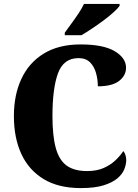

<svg xmlns="http://www.w3.org/2000/svg" viewBox="-20 -951 705 981"><path d="M393 10Q279 10 203 -36Q127 -82 89 -164.5Q51 -247 51 -358Q51 -466 89.5 -548.5Q128 -631 204 -677.5Q280 -724 392 -724Q508 -724 566 -689.5Q624 -655 624 -605Q624 -565 588.5 -537.5Q553 -510 480 -510Q480 -543 471 -576.5Q462 -610 440.5 -632Q419 -654 381 -654Q305 -654 276.5 -577Q248 -500 248 -358Q248 -257 265 -195Q282 -133 320.5 -105Q359 -77 425 -77Q475 -77 510.5 -93Q546 -109 570.5 -132.5Q595 -156 610 -179Q617 -172 621 -158.5Q625 -145 625 -134Q625 -111 615 -86Q605 -61 579.5 -39.5Q554 -18 509 -4Q464 10 393 10ZM311 -784Q325 -804 344 -829.5Q363 -855 381 -882Q399 -909 409 -931H591V-921Q582 -908 560 -888Q538 -868 509 -846.5Q480 -825 450 -805Q420 -785 396 -771H311Z"/></svg>

Font: Noto Serif Thai SemiCondensed Black
Style: Regular
Weight: 900
Width: 4
Designer: Monotype Design Team
Foundry: Monotype Imaging Inc.
Version: Version 2.002; ttfautohint (v1.8.4.7-5d5b)